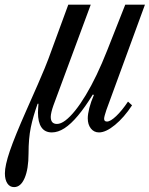

<svg xmlns="http://www.w3.org/2000/svg" viewBox="-106 -544 626 804"><path d="M-47 239.5Q-65 239.5 -75.2 224Q-85.5 208.5 -85.5 182Q-85.5 149 -64.8 88.2Q-44 27.5 4 -81Q34.5 -149.5 52.8 -191.5Q71 -233.5 81 -257.8Q91 -282 96.5 -297L180 -524.5H274L117.5 -102Q112.5 -88 109.5 -75.2Q106.5 -62.5 106.5 -54.5Q106.5 -25 132.5 -25Q148.5 -25 167.8 -39.5Q187 -54 208.8 -81Q230.5 -108 253.2 -145.8Q276 -183.5 298.5 -230.5Q321 -277.5 342.5 -332L418.5 -524.5H501L339.5 -83.5Q335.5 -71.5 332.8 -61.8Q330 -52 330 -46.5Q330 -35 342 -35Q356.5 -35 380.5 -57.8Q404.5 -80.5 430 -118.5L447 -103Q413.5 -52 375.5 -20.8Q337.5 10.5 308.5 10.5Q287.5 10.5 274.5 -6Q261.5 -22.5 261.5 -48.5Q261.5 -66 268 -91.5Q274.5 -117 287 -146L283 -148.5Q250 -95 220.5 -59.8Q191 -24.5 164 -7Q137 10.5 111 10.5Q82 10.5 67.5 -10.8Q53 -32 53 -73Q53 -81.5 53.8 -90.5Q54.5 -99.5 55 -109.5H51.5Q32.5 -56.5 23 -10.5Q13.5 35.5 13.5 99Q13.5 163.5 -2.8 201.5Q-19 239.5 -47 239.5Z"/></svg>

Font: Libre Caslon Condensed
Style: Italic
Weight: 400
Italic angle: -22.583°
Designer: Pablo Impallari, Rodrigo Fuenzalida, Katja Schimmel, Ertekin Erdin
Foundry: Pablo Impallari, Rodrigo Fuenzalida
Version: Version 2.000;gftools[0.9.33]